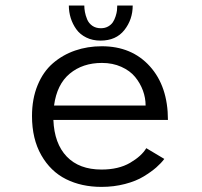

<svg xmlns="http://www.w3.org/2000/svg" viewBox="-20 -684 750 714"><path d="M473.5 -663.5Q473.5 -611.5 442.5 -572.2Q411.5 -533 354 -533Q324 -533 300.8 -544.5Q277.5 -556 263.8 -575.2Q250 -594.5 243 -617Q236 -639.5 236 -663.5H293.5Q293.5 -652 295.8 -639.5Q298 -627 304 -612.2Q310 -597.5 323.2 -588.2Q336.5 -579 355 -579Q370.5 -579 382 -585.5Q393.5 -592 399.8 -601.5Q406 -611 410 -623.5Q414 -636 415 -645.2Q416 -654.5 416 -663.5ZM591 -93Q579.5 -77.5 561 -61.2Q542.5 -45 514.2 -27.8Q486 -10.5 444.8 0.2Q403.5 11 357.5 11Q283 11 225.5 -17.8Q168 -46.5 133.5 -107Q99 -167.5 99 -252.5Q99 -316.5 119.8 -367Q140.5 -417.5 176.8 -448.8Q213 -480 259.2 -496Q305.5 -512 358.5 -512Q470 -512 537.2 -437.5Q604.5 -363 604.5 -238H178.5Q182 -150 228.2 -101.8Q274.5 -53.5 357.5 -53.5Q421 -53.5 463.8 -78.5Q506.5 -103.5 524 -133ZM359 -450Q287.5 -450 239.5 -410.2Q191.5 -370.5 181 -291.5H521.5Q521.5 -320 511.5 -347.2Q501.5 -374.5 482.5 -397.8Q463.5 -421 431.2 -435.5Q399 -450 359 -450Z"/></svg>

Font: League Mono Light
Style: Regular
Weight: 300
Width: 6
Designer: Tyler Finck
Foundry: The League of Moveable Type / Tyler Finck
Version: Version 2.210